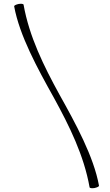

<svg xmlns="http://www.w3.org/2000/svg" viewBox="-20 -829 585 1018"><path d="M55 -796C83 -641 179 -466 265 -312C348 -161 425 -5 455 164C456 169 468 170 481 168C495 165 505 160 505 156C477 1 381 -174 295 -328C212 -479 135 -635 105 -804C104 -809 92 -810 79 -808C65 -805 55 -800 55 -796Z"/></svg>

Font: Nupuram Thin Italic
Style: Regular
Weight: 100
Designer: Santhosh Thottingal (santhosh.thottingal@gmail.com)
Foundry: SMC
Version: Version 1.000